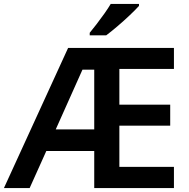

<svg xmlns="http://www.w3.org/2000/svg" viewBox="-20 -958 965 978"><path d="M866 0H460V-189H216L131 0H0L327 -714H866V-607H588V-425H847V-318H588V-108H866ZM264 -299H460V-603H400ZM688 -928Q672 -910 641.5 -881Q611 -852 578 -824Q545 -796 521 -778H437V-791Q452 -809 472 -835Q492 -861 511.5 -888.5Q531 -916 544 -938H688Z"/></svg>

Font: Noto Sans SemiBold
Style: Regular
Weight: 600
Designer: Monotype Design Team
Foundry: Monotype Imaging Inc.
Version: Version 2.007